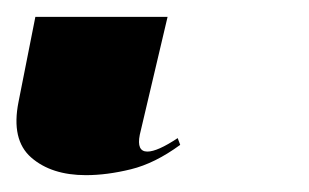

<svg xmlns="http://www.w3.org/2000/svg" viewBox="-32 32 367 228"><path d="M70 240Q29 240 5 219Q-19 198 -10 153L10 52H167L134 192Q130 212 143 212Q155 212 179 196L182 204Q152 226 123.5 233Q95 240 70 240Z"/></svg>

Font: Noto Serif Display ExtraCondensed ExtraBold
Style: Italic
Weight: 800
Width: 2
Italic angle: -12°
Designer: Monotype Design Team
Foundry: Monotype Imaging Inc.
Version: Version 2.009